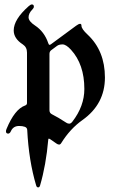

<svg xmlns="http://www.w3.org/2000/svg" viewBox="-20 -628 516 847"><path d="M6.3 -48.8Q6.3 -53.2 8.8 -59.1Q44.9 -146.5 90.8 -162.6Q99.1 -165.5 99.1 -173.3V-396Q99.1 -419.9 80.6 -432.1Q40.5 -458 40.5 -493.7Q40.5 -542.5 106.9 -601.1Q115.2 -608.4 120.6 -608.4Q129.4 -608.4 129.4 -598.6Q129.4 -592.8 123 -586.4Q106 -569.3 106 -551.8Q106 -534.2 134.3 -515.6Q175.8 -488.3 192.9 -437.5Q195.3 -430.2 198.2 -430.2Q201.2 -430.2 204.6 -432.6L315.9 -514.6Q327.1 -522.9 333.3 -522.9Q339.4 -522.9 339.4 -514.2Q339.4 -500.5 366.2 -475.6Q442.9 -403.8 442.9 -286.1Q442.9 -168.5 343.3 -98.1Q289.1 -59.6 250 3.4Q246.1 9.8 240.7 9.8Q235.4 9.8 228.5 4.9Q213.4 -6.3 199.7 -15.1Q197.3 -16.1 195.3 -16.4Q193.4 -16.6 192.9 -12.2Q183.1 100.6 156.7 190.4Q154.3 198.7 148.2 198.7Q142.1 198.7 139.6 190.4Q106.9 81.1 100.1 -54.7Q99.6 -64.9 89.4 -68.6Q79.1 -72.3 64.5 -72.3Q38.6 -72.3 28.3 -49.8Q23.4 -38.6 16.1 -38.6Q6.3 -38.6 6.3 -48.8ZM198.2 -141.6Q198.2 -129.4 209 -124Q236.3 -110.4 272.9 -86.4Q278.8 -82.5 285.6 -82.5Q292.5 -82.5 299.3 -91.3Q352.1 -159.7 352.1 -235.4Q352.1 -344.2 293 -408.7Q271.5 -432.1 256.1 -432.1Q240.7 -432.1 231.9 -425.8L206.1 -406.7Q198.2 -400.9 198.2 -390.1Z"/></svg>

Font: UnifrakturMaguntia20
Style: Book
Weight: 400
Designer: j. 'mach' wust, Gerrit Ansmann, Georg Duffner, based on a font by Peter Wiegel, original typeface by Carl Albert Fahrenw
Version: Version 2017-03-19